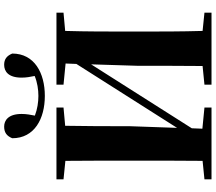

<svg xmlns="http://www.w3.org/2000/svg" viewBox="-77 -962 1039 925"><g transform="rotate(-90 442.5 -499.5)"><path d="M443 -803C553 -803 647 -853 647 -960C636 -987 619 -999 593 -999C561 -999 531 -979 531 -915C531 -891 535 -872 539 -852C508 -839 473 -834 443 -834C413 -834 379 -839 348 -851C352 -872 356 -891 356 -915C356 -979 325 -999 295 -999C267 -999 250 -987 239 -960C239 -853 333 -803 443 -803ZM844 -713V-747H497V-713L599 -703L597 -651L289 -166L297 -395C297 -499 297 -603 299 -705L387 -713V-747H41V-713L130 -704C131 -602 131 -499 131 -395V-351C131 -247 131 -144 130 -43L41 -34V0H387V-34L285 -44L287 -95L595 -580L588 -355C588 -247 588 -144 587 -43L497 -34V0H844V-34L756 -43C753 -146 753 -249 753 -351V-395C753 -499 753 -603 756 -705Z"/></g></svg>

Font: Noto Serif TC Black
Style: Regular
Weight: 900
Version: Version 1.001;PS 1.001;hotconv 16.6.54;makeotf.lib2.5.65590